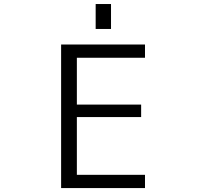

<svg xmlns="http://www.w3.org/2000/svg" viewBox="-20 -957 1040 977"><path d="M371.1 -663.1V-424.8H698.2V-361.3H371.1V-67.4H717.8V0H291V-730.5H717.8V-663.1ZM466.8 -809.6V-936.5H544.9V-809.6Z"/></svg>

Font: Gen Shin Gothic Monospace Normal
Style: Regular
Weight: 350
Designer: [Source Han Sans]
Ryoko NISHIZUKA  (kana & ideographs); Paul D. Hunt (Latin, Greek & Cyrillic); Wenlong ZHANG  (bopomofo
Version: Version 1.002.20150607